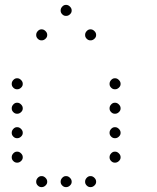

<svg xmlns="http://www.w3.org/2000/svg" viewBox="-20 -793 640 785"><path d="M249 -773Q241 -773 234.5 -766Q228 -759 228 -751V-749Q228 -741 234.5 -734.5Q241 -728 249 -728H251Q259 -728 266 -734.5Q273 -741 273 -749V-751Q273 -759 266 -766Q259 -773 251 -773ZM149 -673Q141 -673 134.5 -666Q128 -659 128 -651V-649Q128 -641 134.5 -634.5Q141 -628 149 -628H151Q159 -628 166 -634.5Q173 -641 173 -649V-651Q173 -659 166 -666Q159 -673 151 -673ZM349 -673Q341 -673 334.5 -666Q328 -659 328 -651V-649Q328 -641 334.5 -634.5Q341 -628 349 -628H351Q359 -628 366 -634.5Q373 -641 373 -649V-651Q373 -659 366 -666Q359 -673 351 -673ZM49 -473Q41 -473 34.5 -466Q28 -459 28 -451V-449Q28 -441 34.5 -434.5Q41 -428 49 -428H51Q59 -428 66 -434.5Q73 -441 73 -449V-451Q73 -459 66 -466Q59 -473 51 -473ZM449 -473Q441 -473 434.5 -466Q428 -459 428 -451V-449Q428 -441 434.5 -434.5Q441 -428 449 -428H451Q459 -428 466 -434.5Q473 -441 473 -449V-451Q473 -459 466 -466Q459 -473 451 -473ZM49 -373Q41 -373 34.5 -366Q28 -359 28 -351V-349Q28 -341 34.5 -334.5Q41 -328 49 -328H51Q59 -328 66 -334.5Q73 -341 73 -349V-351Q73 -359 66 -366Q59 -373 51 -373ZM449 -373Q441 -373 434.5 -366Q428 -359 428 -351V-349Q428 -341 434.5 -334.5Q441 -328 449 -328H451Q459 -328 466 -334.5Q473 -341 473 -349V-351Q473 -359 466 -366Q459 -373 451 -373ZM49 -273Q41 -273 34.5 -266Q28 -259 28 -251V-249Q28 -241 34.5 -234.5Q41 -228 49 -228H51Q59 -228 66 -234.5Q73 -241 73 -249V-251Q73 -259 66 -266Q59 -273 51 -273ZM449 -273Q441 -273 434.5 -266Q428 -259 428 -251V-249Q428 -241 434.5 -234.5Q441 -228 449 -228H451Q459 -228 466 -234.5Q473 -241 473 -249V-251Q473 -259 466 -266Q459 -273 451 -273ZM49 -173Q41 -173 34.5 -166Q28 -159 28 -151V-149Q28 -141 34.5 -134.5Q41 -128 49 -128H51Q59 -128 66 -134.5Q73 -141 73 -149V-151Q73 -159 66 -166Q59 -173 51 -173ZM449 -173Q441 -173 434.5 -166Q428 -159 428 -151V-149Q428 -141 434.5 -134.5Q441 -128 449 -128H451Q459 -128 466 -134.5Q473 -141 473 -149V-151Q473 -159 466 -166Q459 -173 451 -173ZM149 -73Q141 -73 134.5 -66Q128 -59 128 -51V-49Q128 -41 134.5 -34.5Q141 -28 149 -28H151Q159 -28 166 -34.5Q173 -41 173 -49V-51Q173 -59 166 -66Q159 -73 151 -73ZM249 -73Q241 -73 234.5 -66Q228 -59 228 -51V-49Q228 -41 234.5 -34.5Q241 -28 249 -28H251Q259 -28 266 -34.5Q273 -41 273 -49V-51Q273 -59 266 -66Q259 -73 251 -73ZM349 -73Q341 -73 334.5 -66Q328 -59 328 -51V-49Q328 -41 334.5 -34.5Q341 -28 349 -28H351Q359 -28 366 -34.5Q373 -41 373 -49V-51Q373 -59 366 -66Q359 -73 351 -73Z"/></svg>

Font: Doto Rounded Light
Style: Regular
Weight: 300
Monospace: yes
Version: Version 1.000